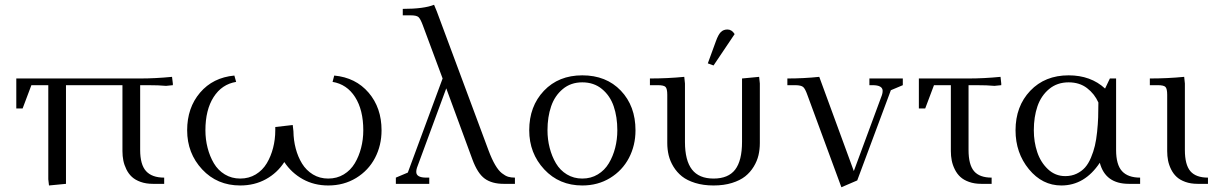

<svg xmlns="http://www.w3.org/2000/svg" viewBox="-20 -766 5072 800"><path d="M47.9 -314V-439H564Q627 -439 696.8 -445.8L700.2 -418V-411.1L671.9 -408.2Q642.1 -411.1 595.2 -411.1H564V-141.1Q564 -80.1 588.6 -53Q613.3 -25.9 664.1 -25.9V0H617.2Q588.4 0 565.9 -8.1Q543.5 -16.1 529.5 -29.1Q515.6 -42 506.6 -60.3Q497.6 -78.6 493.9 -97.2Q490.2 -115.7 490.2 -136.2V-411.1H254.9V0L184.1 6.8L181.2 -19V-411.1H110.8L74.2 -314Z M759.8 -223.1Q759.8 -316.9 813.5 -379.9Q867.2 -442.9 956.5 -451.2L963.9 -424.8Q904.3 -415 870.1 -361.6Q835.9 -308.1 835.9 -223.1Q835.9 -185.1 845 -149.9Q854 -114.7 871.1 -85.7Q888.2 -56.6 916.7 -39.3Q945.3 -22 981 -22Q1017.1 -22 1045.7 -39.3Q1074.2 -56.6 1091.6 -85.7Q1108.9 -114.7 1117.9 -149.9Q1127 -185.1 1127 -223.1V-236.8L1199.7 -245.1L1202.6 -219.2Q1203.1 -181.6 1212.2 -147.2Q1221.2 -112.8 1238.5 -84.5Q1255.9 -56.2 1283.9 -39.1Q1312 -22 1347.7 -22Q1383.8 -22 1412.4 -39.3Q1440.9 -56.6 1458.3 -85.7Q1475.6 -114.7 1484.6 -149.9Q1493.7 -185.1 1493.7 -223.1Q1493.7 -308.1 1459.5 -361.6Q1425.3 -415 1365.7 -424.8L1372.6 -451.2Q1461.9 -442.9 1515.9 -379.9Q1569.8 -316.9 1569.8 -223.1Q1569.8 -160.2 1542.5 -107.9Q1515.1 -55.7 1463.9 -24.4Q1412.6 6.8 1347.7 6.8Q1289.1 6.8 1241.9 -19.3Q1194.8 -45.4 1164.6 -90.8Q1135.3 -45.4 1087.9 -19.3Q1040.5 6.8 981 6.8Q884.8 6.8 822.3 -60.3Q759.8 -127.4 759.8 -223.1Z M1629.4 0V-25.9L1679.2 -46.9L1824.2 -439L1741.2 -662.1Q1731.9 -687 1723.9 -694.6Q1715.8 -702.1 1691.4 -702.1H1658.2V-729Q1746.6 -729 1788.6 -746.1L1800.3 -717.8L2015.6 -139.2Q2029.3 -102.5 2043.2 -78.9Q2057.1 -55.2 2071.3 -44.2Q2085.4 -33.2 2097.4 -29.5Q2109.4 -25.9 2125.5 -25.9V0H2078.6Q2029.8 0 1999.8 -21.7Q1969.7 -43.5 1948.2 -102.1L1839.4 -397.9L1717.3 -66.9Q1714.4 -58.1 1714.4 -49.8Q1714.4 -25.9 1756.3 -25.9H1768.6V0Z M2185.1 -223.1Q2185.1 -323.2 2246.3 -387.7Q2307.6 -452.1 2406.2 -452.1Q2505.9 -452.1 2566.9 -388.2Q2627.9 -324.2 2627.9 -223.1Q2627.9 -160.2 2600.6 -107.9Q2573.2 -55.7 2522.2 -24.4Q2471.2 6.8 2406.2 6.8Q2310.1 6.8 2247.6 -60.3Q2185.1 -127.4 2185.1 -223.1ZM2261.2 -223.1Q2261.2 -185.1 2270.3 -149.9Q2279.3 -114.7 2296.4 -85.7Q2313.5 -56.6 2342 -39.3Q2370.6 -22 2406.2 -22Q2442.4 -22 2470.9 -39.3Q2499.5 -56.6 2516.8 -85.7Q2534.2 -114.7 2543.2 -149.9Q2552.2 -185.1 2552.2 -223.1Q2552.2 -278.8 2537.1 -323Q2522 -367.2 2488.3 -395Q2454.6 -422.9 2406.2 -422.9Q2358.4 -422.9 2325 -395Q2291.5 -367.2 2276.4 -323Q2261.2 -278.8 2261.2 -223.1Z M2688 -411.1V-439Q2760.7 -439 2831.1 -445.8L2834 -418V-174.8Q2834 -97.2 2863.3 -59.6Q2892.6 -22 2953.1 -22Q3014.6 -22 3043.2 -59.3Q3071.8 -96.7 3071.8 -174.8V-439L3143.1 -445.8L3146 -418V-169.9Q3146 -143.6 3140.4 -119.4Q3134.8 -95.2 3120.6 -71.8Q3106.4 -48.3 3085 -31.2Q3063.5 -14.2 3029.8 -3.7Q2996.1 6.8 2953.1 6.8Q2910.6 6.8 2876.7 -3.7Q2842.8 -14.2 2821.5 -31.2Q2800.3 -48.3 2786.1 -71.5Q2772 -94.7 2766.1 -119.1Q2760.3 -143.6 2760.3 -169.9V-371.1Q2760.3 -396 2753.2 -403.6Q2746.1 -411.1 2721.2 -411.1ZM2929.2 -502 2962.9 -594.2Q2972.7 -621.6 2983.4 -632.3Q2994.1 -643.1 3011.2 -643.1Q3028.8 -643.1 3041 -624L2953.1 -493.2Z M3260.7 -411.1V-439Q3328.6 -439 3393.6 -445.8L3537.6 -53.2L3654.8 -370.1Q3657.7 -378.9 3657.7 -387.2Q3657.7 -411.1 3615.7 -411.1H3602.5V-439H3741.7V-411.1L3691.9 -390.1L3551.8 -14.2L3485.8 14.2L3343.8 -371.1Q3335 -396 3326.7 -403.3Q3318.4 -410.6 3294.9 -411.1Z M3808.6 -314V-439H4015.6Q4079.1 -439 4148.9 -445.8L4151.9 -418V-411.1L4123.5 -408.2Q4093.8 -411.1 4046.9 -411.1H4015.6V-141.1Q4015.6 -79.6 4038.6 -52.7Q4061.5 -25.9 4111.8 -25.9V0H4068.8Q4040 0 4017.6 -8.1Q3995.1 -16.1 3981.2 -29.1Q3967.3 -42 3958.3 -60.3Q3949.2 -78.6 3945.6 -97.2Q3941.9 -115.7 3941.9 -136.2V-411.1H3871.6L3835 -314Z M4211.4 -223.1Q4211.4 -323.2 4272.7 -387.7Q4334 -452.1 4432.6 -452.1Q4524.9 -452.1 4584.5 -397L4604.5 -439H4630.4V-141.1Q4630.4 -80.1 4655 -53Q4679.7 -25.9 4730.5 -25.9V0H4683.6Q4585.4 0 4562.5 -87.9Q4499.5 6.8 4402.3 6.8Q4322.8 6.8 4267.1 -61Q4211.4 -128.9 4211.4 -223.1ZM4287.6 -223.1Q4287.6 -174.8 4301.8 -132.3Q4315.9 -89.8 4346.4 -61Q4377 -32.2 4418.5 -32.2Q4444.8 -32.2 4465.8 -42.2Q4486.8 -52.2 4501 -68.1Q4515.1 -84 4525.6 -108.9Q4536.1 -133.8 4542 -158.7Q4547.9 -183.6 4551.3 -216.6Q4554.7 -249.5 4555.7 -277.1Q4556.6 -304.7 4556.6 -338.9Q4540.5 -375 4509.3 -398.9Q4478 -422.9 4432.6 -422.9Q4384.8 -422.9 4351.3 -395Q4317.9 -367.2 4302.7 -323Q4287.6 -278.8 4287.6 -223.1Z M4771 -411.1V-439Q4843.8 -439 4914.1 -445.8L4917 -418V-141.1Q4917 -79.6 4939.9 -52.7Q4962.9 -25.9 5013.2 -25.9V0H4970.2Q4941.4 0 4918.9 -8.1Q4896.5 -16.1 4882.6 -29.1Q4868.7 -42 4859.6 -60.3Q4850.6 -78.6 4846.9 -97.2Q4843.3 -115.7 4843.3 -136.2V-371.1Q4843.3 -396 4836.2 -403.6Q4829.1 -411.1 4804.2 -411.1Z"/></svg>

Font: Dihjauti S
Style: Regular
Weight: 400
Designer: T. Christopher White
Version: Version 3.0.0